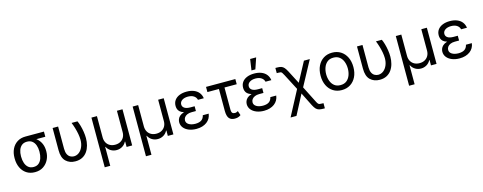

<svg xmlns="http://www.w3.org/2000/svg" viewBox="-32 -1683 7044 2799"><g transform="rotate(-15 3490.0 -283.5)"><path d="M58.6 -258.8V-269.5Q58.6 -342.8 86.7 -401.4Q114.7 -460 167.5 -494.1Q220.2 -528.3 293.9 -528.3Q309.6 -526.9 322.8 -517.6Q335.9 -508.3 351.8 -496.3Q367.7 -484.4 391.6 -474.6Q435.1 -457 466.3 -424.3Q497.6 -391.6 514.4 -347.2Q531.2 -302.7 531.2 -249V-238.3Q531.2 -174.8 503.4 -117.9Q475.6 -61 423.1 -25.6Q370.6 9.8 295.9 9.8Q221.2 9.8 168 -25.6Q114.7 -61 86.7 -121.8Q58.6 -182.6 58.6 -258.8ZM156.2 -269.5V-258.8Q156.2 -207.5 170.7 -164.3Q185.1 -121.1 215.8 -94.7Q246.6 -68.4 295.9 -68.4Q344.2 -68.4 374.5 -94.7Q404.8 -121.1 419.2 -164.3Q433.6 -207.5 433.6 -258.8V-269.5Q433.6 -318.4 418.9 -359.4Q404.3 -400.4 373.8 -425.3Q343.3 -450.2 293.9 -450.2Q245.6 -450.2 215.1 -425.3Q184.6 -400.4 170.4 -359.4Q156.2 -318.4 156.2 -269.5ZM572.3 -528.3V-450.2H293.9V-528.3Z M708 -545.9H791V-210Q791.5 -156.7 807.4 -125.5Q823.2 -94.2 848.6 -80.6Q874 -66.9 902.3 -66.4Q947.8 -66.9 982.7 -95Q1017.6 -123 1037.4 -170.7Q1057.1 -218.3 1056.6 -277.3Q1056.2 -317.9 1047.6 -364.5Q1039.1 -411.1 1024.9 -458.3Q1010.7 -505.4 994.1 -545.9H1083Q1097.7 -516.1 1110.6 -471.2Q1123.5 -426.3 1131.6 -375.5Q1139.6 -324.7 1139.6 -277.3Q1139.6 -221.2 1126 -169.7Q1112.3 -118.2 1084 -77.6Q1055.7 -37.1 1011.2 -13.7Q966.8 9.8 905.3 9.8Q817.9 9.8 762.7 -43.5Q707.5 -96.7 708 -211.9Z M1293.9 204.1V-545.9H1377V-222.7Q1377.4 -178.7 1396.2 -145Q1415 -111.3 1449 -92.8Q1482.9 -74.2 1528.3 -74.2Q1573.7 -74.2 1607.4 -93Q1641.1 -111.8 1659.9 -145.3Q1678.7 -178.7 1678.7 -222.7V-545.9H1762.7V0H1678.7V-81.1H1673.8Q1651.9 -38.1 1612.5 -15.4Q1573.2 7.3 1528.3 6.8Q1482.4 7.3 1443.4 -15.4Q1404.3 -38.1 1381.8 -81.1H1377V204.1Z M1916 204.1V-545.9H1999V-222.7Q1999.5 -178.7 2018.3 -145Q2037.1 -111.3 2071 -92.8Q2105 -74.2 2150.4 -74.2Q2195.8 -74.2 2229.5 -93Q2263.2 -111.8 2282 -145.3Q2300.8 -178.7 2300.8 -222.7V-545.9H2384.8V0H2300.8V-81.1H2295.9Q2273.9 -38.1 2234.6 -15.4Q2195.3 7.3 2150.4 6.8Q2104.5 7.3 2065.4 -15.4Q2026.4 -38.1 2003.9 -81.1H1999V204.1Z M2716.8 -284.2H2790V-244.1H2725.6Q2687 -244.1 2658.9 -231.9Q2630.9 -219.7 2615.7 -199Q2600.6 -178.2 2600.6 -152.3Q2600.1 -113.8 2637.5 -90.3Q2674.8 -66.9 2736.3 -66.4Q2795.9 -66.9 2828.4 -89.6Q2860.8 -112.3 2871.1 -159.2H2960Q2955.1 -120.6 2937.3 -89.6Q2919.4 -58.6 2889.9 -36.4Q2860.4 -14.2 2820.6 -2.2Q2780.8 9.8 2732.4 9.8Q2668.9 9.8 2619.1 -10Q2569.3 -29.8 2540.8 -65.2Q2512.2 -100.6 2511.7 -147.5Q2511.7 -169.4 2520.3 -193.1Q2528.8 -216.8 2550.8 -237.5Q2572.8 -258.3 2613 -271.2Q2653.3 -284.2 2716.8 -284.2ZM2790 -261.7H2716.8Q2654.3 -261.7 2615.7 -273.7Q2577.1 -285.6 2556.9 -304.9Q2536.6 -324.2 2529.5 -347.2Q2522.5 -370.1 2522.5 -391.6Q2522.5 -442.4 2548.6 -478.3Q2574.7 -514.2 2621.6 -533.4Q2668.5 -552.7 2730.5 -552.7Q2793 -552.7 2839.6 -533.9Q2886.2 -515.1 2914.3 -479.7Q2942.4 -444.3 2949.2 -394.5H2861.3Q2852.5 -432.1 2819.1 -454.6Q2785.6 -477.1 2730.5 -477.5Q2674.3 -477.1 2640.9 -453.4Q2607.4 -429.7 2607.4 -391.6Q2607.4 -357.9 2636.7 -337.4Q2666 -316.9 2725.6 -316.4H2790Z M3465.8 -545.9V-467.8H3023.4V-545.9ZM3197.3 -545.9H3281.2V-131.8Q3281.7 -101.1 3290.5 -88.1Q3299.3 -75.2 3312 -72.5Q3324.7 -69.8 3335.9 -69.3Q3348.6 -69.8 3360.4 -75Q3372.1 -80.1 3379.9 -85L3402.3 -18.6Q3377.9 -0.5 3355.7 4.6Q3333.5 9.8 3309.6 9.8Q3254.4 9.8 3226.1 -23.9Q3197.8 -57.6 3197.3 -136.7Z M3736.3 -284.2H3809.6V-244.1H3745.1Q3706.5 -244.1 3678.5 -231.9Q3650.4 -219.7 3635.3 -199Q3620.1 -178.2 3620.1 -152.3Q3619.6 -113.8 3657 -90.3Q3694.3 -66.9 3755.9 -66.4Q3815.4 -66.9 3847.9 -89.6Q3880.4 -112.3 3890.6 -159.2H3979.5Q3974.6 -120.6 3956.8 -89.6Q3939 -58.6 3909.4 -36.4Q3879.9 -14.2 3840.1 -2.2Q3800.3 9.8 3752 9.8Q3688.5 9.8 3638.7 -10Q3588.9 -29.8 3560.3 -65.2Q3531.7 -100.6 3531.2 -147.5Q3531.2 -169.4 3539.8 -193.1Q3548.3 -216.8 3570.3 -237.5Q3592.3 -258.3 3632.6 -271.2Q3672.9 -284.2 3736.3 -284.2ZM3809.6 -261.7H3736.3Q3673.8 -261.7 3635.3 -273.7Q3596.7 -285.6 3576.4 -304.9Q3556.2 -324.2 3549.1 -347.2Q3542 -370.1 3542 -391.6Q3542 -442.4 3568.1 -478.3Q3594.2 -514.2 3641.1 -533.4Q3688 -552.7 3750 -552.7Q3812.5 -552.7 3859.1 -533.9Q3905.8 -515.1 3933.8 -479.7Q3961.9 -444.3 3968.8 -394.5H3880.9Q3872.1 -432.1 3838.6 -454.6Q3805.2 -477.1 3750 -477.5Q3693.8 -477.1 3660.4 -453.4Q3627 -429.7 3627 -391.6Q3627 -357.9 3656.2 -337.4Q3685.5 -316.9 3745.1 -316.4H3809.6ZM3725.6 -606.4 3750 -772.5H3840.8L3784.2 -606.4Z M4098.6 204.1 4324.2 -222.7H4363.3L4513.7 74.2Q4525.9 98.6 4535.4 109.6Q4544.9 120.6 4558.3 123.3Q4571.8 126 4595.7 126H4616.2V204.1H4595.7Q4555.2 204.1 4529.1 197Q4502.9 189.9 4483.6 169.7Q4464.4 149.4 4444.3 110.4L4342.8 -92.8L4187.5 204.1ZM4311.5 -149.4 4173.8 -414.1Q4159.2 -442.4 4150.1 -454.8Q4141.1 -467.3 4128.9 -470.2Q4116.7 -473.1 4091.8 -472.7H4071.3V-550.8H4091.8Q4132.3 -551.3 4157.7 -543.2Q4183.1 -535.2 4202.4 -513.4Q4221.7 -491.7 4243.2 -450.2L4344.7 -253.9L4501 -545.9H4589.8L4376 -149.4Z M4925.8 11.7Q4852.1 11.7 4796.4 -23.4Q4740.7 -58.6 4709.7 -122.1Q4678.7 -185.5 4678.7 -269.5Q4678.7 -355 4709.7 -418.7Q4740.7 -482.4 4796.4 -517.6Q4852.1 -552.7 4925.8 -552.7Q5000 -552.7 5055.7 -517.6Q5111.3 -482.4 5142.6 -418.7Q5173.8 -355 5173.8 -269.5Q5173.8 -185.5 5142.6 -122.1Q5111.3 -58.6 5055.7 -23.4Q5000 11.7 4925.8 11.7ZM4925.8 -63.5Q4982.4 -63.5 5018.6 -92.3Q5054.7 -121.1 5072.3 -168.2Q5089.8 -215.3 5089.8 -269.5Q5089.8 -324.7 5072.3 -372.1Q5054.7 -419.4 5018.6 -448.5Q4982.4 -477.5 4925.8 -477.5Q4869.6 -477.5 4833.7 -448.5Q4797.9 -419.4 4780.3 -372.1Q4762.7 -324.7 4762.7 -269.5Q4762.7 -215.3 4780.3 -168.2Q4797.9 -121.1 4833.7 -92.3Q4869.6 -63.5 4925.8 -63.5Z M5301.8 -545.9H5384.8V-210Q5385.3 -156.7 5401.1 -125.5Q5417 -94.2 5442.4 -80.6Q5467.8 -66.9 5496.1 -66.4Q5541.5 -66.9 5576.4 -95Q5611.3 -123 5631.1 -170.7Q5650.9 -218.3 5650.4 -277.3Q5649.9 -317.9 5641.4 -364.5Q5632.8 -411.1 5618.7 -458.3Q5604.5 -505.4 5587.9 -545.9H5676.8Q5691.4 -516.1 5704.3 -471.2Q5717.3 -426.3 5725.3 -375.5Q5733.4 -324.7 5733.4 -277.3Q5733.4 -221.2 5719.7 -169.7Q5706.1 -118.2 5677.7 -77.6Q5649.4 -37.1 5605 -13.7Q5560.5 9.8 5499 9.8Q5411.6 9.8 5356.4 -43.5Q5301.3 -96.7 5301.8 -211.9Z M5887.7 204.1V-545.9H5970.7V-222.7Q5971.2 -178.7 5990 -145Q6008.8 -111.3 6042.7 -92.8Q6076.7 -74.2 6122.1 -74.2Q6167.5 -74.2 6201.2 -93Q6234.9 -111.8 6253.7 -145.3Q6272.5 -178.7 6272.5 -222.7V-545.9H6356.4V0H6272.5V-81.1H6267.6Q6245.6 -38.1 6206.3 -15.4Q6167 7.3 6122.1 6.8Q6076.2 7.3 6037.1 -15.4Q5998 -38.1 5975.6 -81.1H5970.7V204.1Z M6688.5 -284.2H6761.7V-244.1H6697.3Q6658.7 -244.1 6630.6 -231.9Q6602.5 -219.7 6587.4 -199Q6572.3 -178.2 6572.3 -152.3Q6571.8 -113.8 6609.1 -90.3Q6646.5 -66.9 6708 -66.4Q6767.6 -66.9 6800 -89.6Q6832.5 -112.3 6842.8 -159.2H6931.6Q6926.8 -120.6 6908.9 -89.6Q6891.1 -58.6 6861.6 -36.4Q6832 -14.2 6792.2 -2.2Q6752.4 9.8 6704.1 9.8Q6640.6 9.8 6590.8 -10Q6541 -29.8 6512.5 -65.2Q6483.9 -100.6 6483.4 -147.5Q6483.4 -169.4 6491.9 -193.1Q6500.5 -216.8 6522.5 -237.5Q6544.4 -258.3 6584.7 -271.2Q6625 -284.2 6688.5 -284.2ZM6761.7 -261.7H6688.5Q6626 -261.7 6587.4 -273.7Q6548.8 -285.6 6528.6 -304.9Q6508.3 -324.2 6501.2 -347.2Q6494.1 -370.1 6494.1 -391.6Q6494.1 -442.4 6520.3 -478.3Q6546.4 -514.2 6593.3 -533.4Q6640.1 -552.7 6702.1 -552.7Q6764.6 -552.7 6811.3 -533.9Q6857.9 -515.1 6886 -479.7Q6914.1 -444.3 6920.9 -394.5H6833Q6824.2 -432.1 6790.8 -454.6Q6757.3 -477.1 6702.1 -477.5Q6646 -477.1 6612.5 -453.4Q6579.1 -429.7 6579.1 -391.6Q6579.1 -357.9 6608.4 -337.4Q6637.7 -316.9 6697.3 -316.4H6761.7Z"/></g></svg>

Font: Inter
Style: Regular
Weight: 400
Designer: Rasmus Andersson
Foundry: rsms
Version: Version 4.000;git-8c9346024